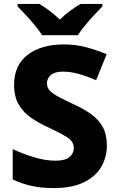

<svg xmlns="http://www.w3.org/2000/svg" viewBox="-20 -951 603 981"><path d="M526 -207Q526 -146 496 -96.5Q466 -47 406 -18.5Q346 10 255 10Q192 10 142 -1Q92 -12 45 -34V-189Q99 -164 155.5 -147Q212 -130 264 -130Q313 -130 335 -148.5Q357 -167 357 -195Q357 -229 322 -250.5Q287 -272 223 -302Q181 -321 141.5 -347.5Q102 -374 77 -414.5Q52 -455 52 -518Q52 -618 121.5 -671Q191 -724 306 -724Q368 -724 421 -709.5Q474 -695 525 -674L471 -541Q423 -562 381.5 -573.5Q340 -585 301 -585Q260 -585 240 -568Q220 -551 220 -525Q220 -504 234 -488.5Q248 -473 278 -457Q308 -441 357 -418Q410 -394 448 -366Q486 -338 506 -300.5Q526 -263 526 -207ZM195 -771Q181 -794 158.5 -821Q136 -848 112.5 -873.5Q89 -899 70 -918V-931H181Q208 -915 233.5 -895.5Q259 -876 286 -851Q311 -876 338.5 -896Q366 -916 392 -931H503V-918Q485 -900 461.5 -874.5Q438 -849 415 -821.5Q392 -794 378 -771Z"/></svg>

Font: Noto Sans Sinhala UI ExtraBold
Style: Regular
Weight: 800
Designer: Jelle Bosma - Monotype Design Team
Foundry: Monotype Imaging Inc.
Version: Version 2.006; ttfautohint (v1.8.4.7-5d5b)